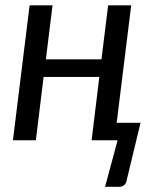

<svg xmlns="http://www.w3.org/2000/svg" viewBox="-20 -526 589 720"><path d="M472 -506 417.5 -65.5H507L455.5 148Q454 160.5 446.2 167.5Q438.5 174.5 427 174.5H374L421 0H323.5L352.5 -237.5H143.5L114.5 0H28.5L91 -506H177L152 -303.5H360.5L385.5 -506Z"/></svg>

Font: Lato
Style: Italic
Weight: 400
Italic angle: -7°
Designer: Lukasz Dziedzic
Foundry: tyPoland Lukasz Dziedzic
Version: Version 2.007; 2014-02-27